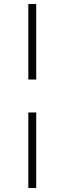

<svg xmlns="http://www.w3.org/2000/svg" viewBox="-20 -785 318 949"><path d="M120 -765H159V-392H120ZM120 -229H159V144H120Z"/></svg>

Font: Roboto Serif 20pt Thin
Style: Regular
Weight: 250
Version: Version 1.008